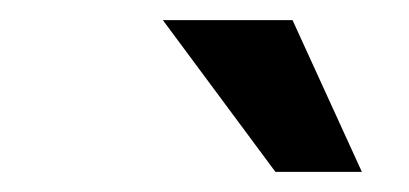

<svg xmlns="http://www.w3.org/2000/svg" viewBox="-20 -770 407 191"><path d="M254 -599H340L271 -750H142Z"/></svg>

Font: Ronzino Medium
Style: Italic
Weight: 500
Italic angle: -7.99998°
Designer: Nunzio Mazzaferro
Foundry: Collletttivo
Version: Version 1.000;Glyphs 3.3 (3337)